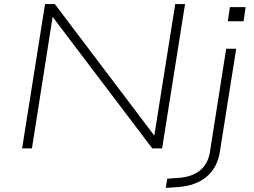

<svg xmlns="http://www.w3.org/2000/svg" viewBox="-20 -725 1240 938"><path d="M88 0 200 -705H248L738 -57H733L836 -705H884L772 0H724L233 -648H238L136 0ZM1093 -621 1103 -690H1180L1170 -621ZM790 193 797 148 851 144Q916 140 955.5 109Q995 78 1005 21L1085 -487H1134L1054 17Q1048 56 1031.5 86.5Q1015 117 988.5 139Q962 161 927 173.5Q892 186 849 189Z"/></svg>

Font: Nunito Sans 10pt Expanded ExtraLight
Style: Italic
Weight: 250
Width: 7
Italic angle: -9°
Designer: Vernon Adams
Foundry: Vernon Adams
Version: Version 3.101;gftools[0.9.27]